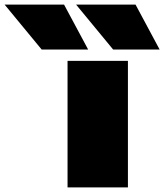

<svg xmlns="http://www.w3.org/2000/svg" viewBox="-228 -810 710 830"><path d="M64 0V-547H325V0ZM-48 -596 -208 -790H49L153 -596ZM261 -596 101 -790H358L462 -596Z"/></svg>

Font: Georama ExtraExtended ExtraBold
Style: Regular
Weight: 800
Width: 8
Designer: Jean-Baptiste Levee
Foundry: Production Type
Version: Version 1.000